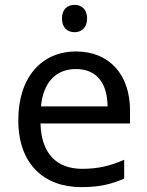

<svg xmlns="http://www.w3.org/2000/svg" viewBox="-20 -757 604 787"><path d="M286 -737C257 -737 234 -720 234 -681C234 -643 257 -625 286 -625C313 -625 337 -643 337 -681C337 -720 313 -737 286 -737ZM292 -546C150 -546 55 -440 55 -264C55 -85 160 10 313 10C386 10 434 -1 489 -25V-102C433 -78 385 -65 317 -65C210 -65 149 -130 146 -251H513V-304C513 -450 429 -546 292 -546ZM291 -474C380 -474 420 -412 421 -321H148C157 -417 207 -474 291 -474Z"/></svg>

Font: Noto Sans Gurmukhi UI
Style: Regular
Weight: 400
Designer: Jelle Bosma - Monotype Design Team
Foundry: Monotype Imaging Inc.
Version: Version 2.004